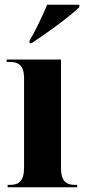

<svg xmlns="http://www.w3.org/2000/svg" viewBox="-20 -786 361 806"><path d="M104 -615V-605H113C173 -644 279 -721 313 -756V-766H178C159 -721 129 -657 104 -615ZM12 0H304V-10H294C260 -10 236 -24 236 -80V-536H8V-526H23C56 -526 81 -512 81 -459V-82C81 -25 58 -10 23 -10H12Z"/></svg>

Font: Noto Serif Display Condensed ExtraBold
Style: Regular
Weight: 800
Width: 3
Designer: Monotype Design Team
Foundry: Monotype Imaging Inc.
Version: Version 2.009